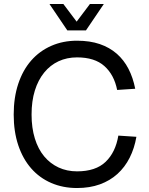

<svg xmlns="http://www.w3.org/2000/svg" viewBox="-20 -931 751 967"><path d="M368 16Q297 16 238 -9.5Q179 -35 137 -83Q95 -131 72 -199.5Q49 -268 49 -354Q49 -440 72 -509Q95 -578 137 -626Q179 -674 238 -700Q297 -726 368 -726Q433 -726 482.5 -709Q532 -692 568 -660.5Q604 -629 627 -584.5Q650 -540 661 -484L570 -478Q555 -554 506 -598Q457 -642 368 -642Q317 -642 275 -622.5Q233 -603 202.5 -565.5Q172 -528 155.5 -475Q139 -422 139 -354Q139 -287 155.5 -233.5Q172 -180 202.5 -143.5Q233 -107 275 -87.5Q317 -68 368 -68Q462 -68 512 -116Q562 -164 576 -248L667 -242Q657 -184 633 -136.5Q609 -89 571.5 -55Q534 -21 483 -2.5Q432 16 368 16ZM229 -911H299L366 -822L433 -911H503L413 -778H319Z"/></svg>

Font: Geist
Style: Regular
Weight: 400
Designer: Basement.studio, Andrés Briganti, Mateo Zaragoza
Foundry: Basement.studio, Vercel, Andrés Briganti, Guido Ferreyra, Mateo Zaragoza
Version: Version 1.401